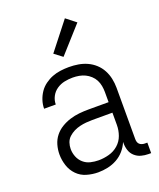

<svg xmlns="http://www.w3.org/2000/svg" viewBox="-142 -848 784 944"><g transform="rotate(-20 250.0 -376.0)"><path d="M208 8Q178 8 148.5 -0.5Q119 -9 98 -30.5Q77 -52 67.5 -81Q58 -110 58 -140Q58 -165 65 -189.5Q72 -214 87.5 -233.5Q103 -253 124.5 -266Q146 -279 170 -286.5Q194 -294 218.5 -296.5Q243 -299 268 -299H373V-352Q373 -368 370 -384.5Q367 -401 359.5 -415.5Q352 -430 339.5 -441.5Q327 -453 312.5 -460Q298 -467 281.5 -470Q265 -473 248 -473Q226 -473 204.5 -468.5Q183 -464 164.5 -451.5Q146 -439 135.5 -419Q125 -399 125 -377H64Q64 -399 71 -420.5Q78 -442 90.5 -460.5Q103 -479 121.5 -492.5Q140 -506 160.5 -514Q181 -522 203.5 -525Q226 -528 248 -528Q273 -528 297 -524Q321 -520 343 -510Q365 -500 383 -483.5Q401 -467 412.5 -445.5Q424 -424 429 -400Q434 -376 434 -352V-84Q434 -76 436 -69Q438 -62 443 -57Q448 -52 455.5 -49.5Q463 -47 470 -47H484V8H470Q451 8 432.5 3Q414 -2 399.5 -15Q385 -28 379 -46.5Q373 -65 373 -84V-91Q363 -67 346 -47.5Q329 -28 306.5 -15.5Q284 -3 258.5 2.5Q233 8 208 8ZM230 -47Q257 -47 284.5 -54.5Q312 -62 333 -80.5Q354 -99 363.5 -125.5Q373 -152 373 -180V-244H268Q252 -244 235 -242.5Q218 -241 201.5 -237Q185 -233 170 -225.5Q155 -218 142.5 -206.5Q130 -195 124.5 -179Q119 -163 119 -146Q119 -125 127 -105Q135 -85 151 -71Q167 -57 188 -52Q209 -47 230 -47ZM241 -584 199 -616 312 -760 363 -720Z"/></g></svg>

Font: Iosevka SS18 Light
Style: Regular
Weight: 300
Monospace: yes
Designer: Belleve Invis
Foundry: Belleve Invis
Version: Version 25.1.1; ttfautohint (v1.8.4)